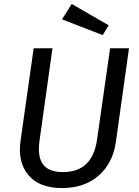

<svg xmlns="http://www.w3.org/2000/svg" viewBox="-20 -931 696 963"><path d="M83 -224.1 148.9 -689H243.2L178.2 -225.1Q167 -145 196 -106.4Q225.1 -67.9 295.9 -67.9Q443.8 -67.9 466.8 -231L532.2 -689H627L561 -217.8Q545.9 -112.8 474.9 -50.3Q403.8 12.2 290.3 12.2Q176.8 12.2 122.3 -53Q67.9 -118.2 83 -224.1ZM524.9 -804.2 495.1 -754.9 291 -834 339.8 -911.1Z"/></svg>

Font: FiraSans-Italic
Style: Italic
Weight: 400
Italic angle: -8°
Designer: Carrois Corporate & Edenspiekermann AG
Foundry: Carrois Corporate GbR & Edenspiekermann AG
Version: Version 3.106;PS 003.106;hotconv 1.0.70;makeotf.lib2.5.58329